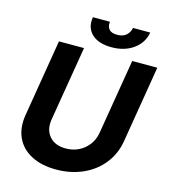

<svg xmlns="http://www.w3.org/2000/svg" viewBox="-132 -1023 1005 1137"><g transform="rotate(15 370.5 -454.0)"><path d="M587.7 -727.3H741.5L663.4 -255Q650.2 -176.1 602.6 -115.9Q555 -55.8 481 -22.7Q407 10.3 317.5 10.3Q228 10.3 165 -22.7Q101.9 -55.8 74.6 -115.9Q47.2 -176.1 60.4 -255L138.5 -727.3H292.3L215.9 -268.1Q206 -205.3 240.1 -165.1Q274.1 -125 340.2 -125Q406.6 -125 454 -165.1Q501.4 -205.3 511.4 -268.1ZM541.5 -917.6H647Q636 -853 581.7 -813.6Q527.3 -774.1 447.4 -774.1Q366.8 -774.1 325.8 -813.4Q284.8 -852.6 295.8 -917.6H400.2Q396 -890.3 410.2 -872.2Q424.4 -854 460.6 -854Q496.1 -854 516.3 -872Q536.6 -889.9 541.5 -917.6Z"/></g></svg>

Font: Karasuma Gothic
Style: Bold Italic
Weight: 700
Italic angle: 9.39998°
Designer: Rasmus Andersson / Ryoko Nishizuka
Foundry: Genbu
Version: Version 1.00